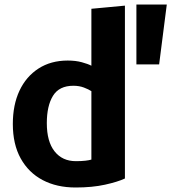

<svg xmlns="http://www.w3.org/2000/svg" viewBox="-20 -813 761 853"><path d="M535 -788Q498 -784 461 -781Q424 -778 386 -774V-521Q371 -529 343.5 -536.5Q316 -544 281 -544Q206 -544 151 -508.5Q96 -473 66.5 -410Q37 -347 37 -262Q37 -172 72 -109Q107 -46 169.5 -13Q232 20 316 20Q390 20 446.5 7.5Q503 -5 535 -20ZM386 -104Q376 -101 359 -99Q342 -97 317 -97Q257 -97 222.5 -140.5Q188 -184 188 -266Q188 -343 215.5 -387.5Q243 -432 306 -432Q332 -432 353 -424Q374 -416 386 -408ZM586 -793V-527H687L721 -793Z"/></svg>

Font: Repo Bold
Style: Bold
Weight: 700
Designer: Stefan Peev
Foundry: Context Ltd
Version: Version 1.502